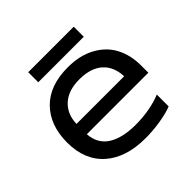

<svg xmlns="http://www.w3.org/2000/svg" viewBox="-162 -765 931 931"><g transform="rotate(-45 304.0 -299.5)"><path d="M152.8 -544.9V-613.8H464.8V-544.9ZM329.1 15.1Q196.3 15.1 120.6 -51.5Q44.9 -118.2 44.9 -238.8Q44.9 -356.4 112.5 -425.8Q180.2 -495.1 305.2 -495.1Q387.7 -495.1 446.8 -462.6Q505.9 -430.2 534.4 -375.5Q563 -320.8 563 -250V-200.2H141.1Q146 -131.3 198.2 -98.1Q250.5 -64.9 340.8 -64.9Q438.5 -64.9 517.1 -96.2V-15.1Q484.9 -2 432.4 6.6Q379.9 15.1 329.1 15.1ZM141.1 -271H467.8Q465.3 -338.9 423.3 -376.5Q381.3 -414.1 303.2 -414.1Q227.1 -414.1 184.8 -375Q142.6 -335.9 141.1 -271Z"/></g></svg>

Font: Prompt
Style: Regular
Weight: 400
Designer: Katatrad Team
Foundry: CadsonDemak
Version: Version 1.000;PS 001.000;hotconv 1.0.88;makeotf.lib2.5.64775